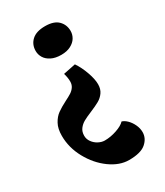

<svg xmlns="http://www.w3.org/2000/svg" viewBox="-166 -698 672 783"><g transform="rotate(-30 170.0 -306.5)"><path d="M96.7 -560.5Q96.7 -543.5 105.7 -528.6Q114.7 -513.7 133.5 -504.2Q152.3 -494.6 180.2 -494.6Q206.5 -494.6 224.9 -504.2Q243.2 -513.7 252.2 -528.6Q261.2 -543.5 261.2 -560.5Q261.2 -589.8 241.5 -609.6Q221.7 -629.4 180.2 -629.4Q138.7 -629.4 117.7 -610.1Q96.7 -590.8 96.7 -560.5ZM158.7 -103.5Q144.5 -103.5 129.6 -111.3Q114.7 -119.1 105 -132.6Q95.2 -146 95.2 -162.1Q95.2 -181.2 105 -194.1Q114.7 -207 129.2 -215.1Q143.6 -223.1 168.5 -233.4Q195.3 -244.6 211.4 -253.7Q227.5 -262.7 238.5 -278.1Q249.5 -293.5 249.5 -316.4Q249.5 -340.3 237.5 -374Q225.6 -407.7 208 -433.6L150.4 -421.9Q156.7 -400.9 156.7 -382.8Q156.7 -368.2 149.4 -357.4Q142.1 -346.7 131.1 -339.6Q120.1 -332.5 100.6 -322.8Q73.7 -309.1 56.9 -296.9Q40 -284.7 28.1 -262.9Q16.1 -241.2 16.1 -207.5Q16.1 -151.9 44.4 -100.1Q72.8 -48.3 116.7 -16.6Q160.6 15.1 205.1 15.1Q260.3 15.1 284.7 -6.1Q309.1 -27.3 309.1 -56.6Q309.1 -74.2 301 -91.6Q293 -108.9 280.8 -121.1Q268.6 -133.3 256.3 -136.7Q243.7 -123 215.1 -113.3Q186.5 -103.5 158.7 -103.5Z"/></g></svg>

Font: Neuton
Style: Bold
Weight: 700
Designer: Brian M Zick
Foundry: Brian M Zick
Version: Version 1.560